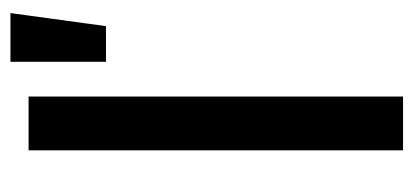

<svg xmlns="http://www.w3.org/2000/svg" viewBox="-235 -568 803 373"><g transform="rotate(-90 166.5 -381.5)"><path d="M165.5 -727.5V0H61V-727.5ZM232.9 -577.1V-762.7H327.6L302.2 -577.1Z"/></g></svg>

Font: Inter 28pt Medium
Style: Regular
Weight: 500
Designer: Rasmus Andersson
Foundry: rsms
Version: Version 4.001;git-66647c0bb